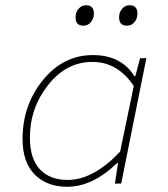

<svg xmlns="http://www.w3.org/2000/svg" viewBox="-20 -700 640 732"><path d="M236 12Q158 12 112 -35Q66 -82 66 -170Q66 -299 143.5 -394.5Q221 -490 334 -490Q442 -490 492 -410H496L514 -478H538L442 0H418L430 -78H426Q333 12 236 12ZM238 -14Q336 -14 438 -122L490 -372Q429 -464 332 -464Q233 -464 163.5 -376Q94 -288 94 -176Q94 -95 132 -54.5Q170 -14 238 -14ZM298 -602Q268 -602 268 -634Q268 -653 279.5 -666.5Q291 -680 308 -680Q338 -680 338 -648Q338 -629 326.5 -615.5Q315 -602 298 -602ZM464 -602Q434 -602 434 -634Q434 -653 445.5 -666.5Q457 -680 474 -680Q504 -680 504 -648Q504 -629 492.5 -615.5Q481 -602 464 -602Z"/></svg>

Font: TypoPRO Source Code Pro
Style: Italic
Weight: 200
Italic angle: -11°
Monospace: yes
Designer: Paul D. Hunt, Teo Tuominen
Foundry: Adobe Systems Incorporated
Version: Version 1.030;PS 1.0;hotconv 1.0.84;makeotf.lib2.5.63406